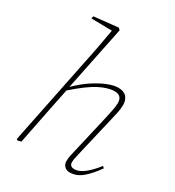

<svg xmlns="http://www.w3.org/2000/svg" viewBox="-183 -855 886 974"><g transform="rotate(30 260.5 -367.5)"><path d="M65 5 59 0 164 -517Q175 -567 184 -617Q193 -667 202 -717L81 -719L84 -733L225 -748L235 -738L158 -362Q196 -400 236.5 -427Q277 -454 313.5 -468.5Q350 -483 375 -483Q408 -483 424 -465.5Q440 -448 440 -419Q440 -396 435 -373.5Q430 -351 423 -321L371 -99Q368 -85 364 -68.5Q360 -52 360 -38Q360 -13 389 -13Q415 -13 445 -36.5Q475 -60 506 -100L516 -92Q485 -47 450.5 -17Q416 13 375 13Q357 13 345 1.5Q333 -10 333 -28Q333 -48 336.5 -62Q340 -76 345 -99L397 -324Q402 -348 407 -371.5Q412 -395 412 -414Q412 -458 369 -458Q330 -458 280 -432Q230 -406 154 -339L127 -207Q117 -155 106.5 -103.5Q96 -52 86 0Z"/></g></svg>

Font: Source Serif Pro ExtraLight
Style: Italic
Weight: 200
Italic angle: -12°
Designer: Frank Grießhammer
Foundry: Adobe Systems Incorporated
Version: Version 3.001;hotconv 1.0.111;makeotfexe 2.5.65597